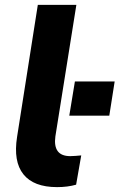

<svg xmlns="http://www.w3.org/2000/svg" viewBox="-20 -756 490 787"><path d="M34 0ZM214 11Q118 11 76 -41.5Q34 -94 50 -195L135 -736H293L207 -197Q196 -116 268 -116Q278 -116 289.5 -117Q301 -118 313 -119L292 1Q257 11 214 11ZM264 -282 287 -422H450L428 -282Z"/></svg>

Font: Winston
Style: Bold Italic
Weight: 700
Italic angle: -9°
Designer: Original fonts by Vernon Adams / Changes by Cristiano Sobral
Foundry: Original fonts by Vernon Adams / Changes by Cristiano Sobral
Version: Version 2.503;July 17, 2020;FontCreator 13.0.0.2655 64-bit